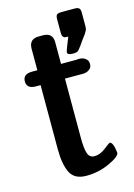

<svg xmlns="http://www.w3.org/2000/svg" viewBox="-108 -739 562 807"><g transform="rotate(-15 173.0 -336.0)"><path d="M58.1 -472.2H81.1V-566.9Q82 -607.9 123 -607.9Q123 -607.9 141.1 -607.9Q184.1 -607.9 184.1 -566.9V-472.2H250Q252 -472.2 255.4 -472.7Q258.8 -473.1 261.2 -473.1Q278.3 -473.1 288.1 -466.1Q297.9 -459 299.8 -452.9Q301.8 -446.8 301.8 -439.9Q301.8 -434.1 299.3 -427.5Q296.9 -420.9 286.9 -414.6Q276.9 -408.2 261.2 -408.2H184.1V-151.9Q184.1 -102.1 191.7 -81.5Q199.2 -61 220.2 -61Q245.1 -61 269 -80.1Q293 -99.1 295.9 -99.1Q302.7 -99.1 307.9 -87.2Q313 -75.2 314 -63L315.9 -50.8Q315.9 -34.7 268.1 -12.5Q220.2 9.8 166 9.8Q114.3 9.8 96.2 -27.1Q78.1 -64 78.1 -127.9V-408.2H58.1Q18.1 -408.2 18.1 -440.2Q18.1 -472.2 58.1 -472.2ZM216.8 -599.1V-657.2Q216.8 -673.3 222.4 -677.7Q228 -682.1 240.2 -682.1H300.8Q313 -682.1 318.6 -677Q324.2 -671.9 324.2 -659.2V-600.1Q324.2 -596.2 323.7 -593Q323.2 -589.8 323.2 -587.4Q323.2 -585 321 -581.5Q318.8 -578.1 317.9 -575.7Q316.9 -573.2 313 -567.1Q309.1 -561 305.4 -557.1Q301.8 -553.2 295.4 -543.7Q289.1 -534.2 283.2 -525.9Q270 -507.8 264.4 -504.4Q258.8 -501 246.1 -501H241.2Q220.2 -501 220.2 -513.2Q220.2 -518.1 243.2 -575.2Q233.4 -575.2 228.8 -576.2Q224.1 -577.1 220.5 -582Q216.8 -586.9 216.8 -599.1Z"/></g></svg>

Font: CMU Sans Serif Demi Condensed
Style: DemiCondensed
Weight: 600
Width: 3
Version: Version 0.7.0